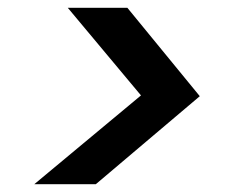

<svg xmlns="http://www.w3.org/2000/svg" viewBox="-20 -597 611 493"><path d="M68 -124 342 -352 154 -577H307L493 -350L226 -124Z"/></svg>

Font: DM Sans 10pt SemiBold
Style: Italic
Weight: 600
Italic angle: -10°
Version: Version 4.004;gftools[0.9.30]